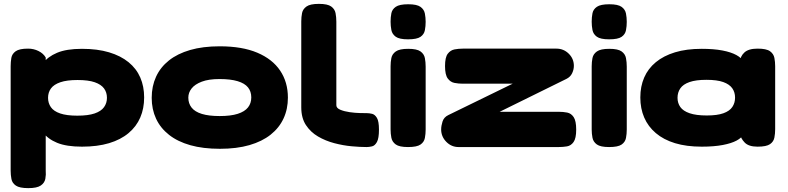

<svg xmlns="http://www.w3.org/2000/svg" viewBox="-20 -750 4066 991"><path d="M403 7Q323 7 274.5 -13Q226 -33 201 -68Q176 -103 167.5 -151Q159 -199 159 -254Q159 -301 167.5 -344.5Q176 -388 201 -422.5Q226 -457 274.5 -477.5Q323 -498 403 -498Q483 -498 543 -480Q603 -462 643.5 -429Q684 -396 704 -350Q724 -304 724 -247Q724 -190 704 -143.5Q684 -97 643.5 -63Q603 -29 543 -11Q483 7 403 7ZM126 221Q81 221 62 208Q43 195 39 174Q35 153 35 131V-408Q35 -430 38.5 -451Q42 -472 61 -485.5Q80 -499 125 -499Q154 -499 179 -486.5Q204 -474 216 -453V130Q218 152 214 173Q210 194 190.5 207.5Q171 221 126 221ZM379 -153Q435 -153 468.5 -164.5Q502 -176 517 -197Q532 -218 532 -245Q532 -273 517 -293.5Q502 -314 469 -325.5Q436 -337 380 -337Q325 -337 291.5 -325.5Q258 -314 243 -293.5Q228 -273 228 -245Q228 -218 242.5 -197Q257 -176 290.5 -164.5Q324 -153 379 -153Z M1115 18Q1028 18 962.5 -0.5Q897 -19 852.5 -54Q808 -89 785.5 -137.5Q763 -186 763 -245Q763 -305 785.5 -354Q808 -403 852 -438Q896 -473 961.5 -492Q1027 -511 1114 -511Q1230 -511 1308 -478Q1386 -445 1426 -385.5Q1466 -326 1466 -246Q1466 -187 1443.5 -138.5Q1421 -90 1377 -55Q1333 -20 1267.5 -1Q1202 18 1115 18ZM1114 -151Q1171 -151 1207 -162.5Q1243 -174 1260 -195.5Q1277 -217 1277 -247Q1277 -278 1260 -299Q1243 -320 1206.5 -331Q1170 -342 1113 -342Q1057 -342 1021.5 -328.5Q986 -315 969 -293.5Q952 -272 952 -246Q952 -216 969 -194.5Q986 -173 1022 -162Q1058 -151 1114 -151Z M1872 9Q1839 9 1795 5Q1751 1 1705.5 -11Q1660 -23 1621.5 -45.5Q1583 -68 1559 -104.5Q1535 -141 1535 -196V-639Q1535 -662 1539 -682.5Q1543 -703 1562 -716.5Q1581 -730 1626 -730Q1671 -730 1689.5 -716.5Q1708 -703 1712 -682Q1716 -661 1716 -638V-207Q1716 -192 1736.5 -183.5Q1757 -175 1785 -171Q1813 -167 1838 -166.5Q1863 -166 1873 -166Q1886 -166 1900.5 -162.5Q1915 -159 1925.5 -141.5Q1936 -124 1936 -81Q1936 -36 1925.5 -17Q1915 2 1900 5.5Q1885 9 1872 9Z M2086 9Q2041 9 2022.5 -4.5Q2004 -18 2000 -39Q1996 -60 1996 -82V-408Q1996 -430 2000 -450.5Q2004 -471 2023 -484.5Q2042 -498 2087 -498Q2132 -498 2150.5 -484.5Q2169 -471 2173 -450Q2177 -429 2177 -406V-81Q2177 -59 2173 -38Q2169 -17 2150.5 -4Q2132 9 2086 9ZM2086 -547Q2041 -547 2022.5 -560.5Q2004 -574 2000 -595Q1996 -616 1996 -638Q1996 -661 2000 -681.5Q2004 -702 2023 -715Q2042 -728 2087 -728Q2132 -728 2150.5 -714.5Q2169 -701 2173 -680Q2177 -659 2177 -637Q2177 -615 2173 -594Q2169 -573 2150.5 -560Q2132 -547 2086 -547Z M2347 9Q2310 9 2283.5 -18Q2257 -45 2257 -82Q2257 -100 2264 -122.5Q2271 -145 2294 -156L2626 -318H2369Q2347 -318 2326 -322Q2305 -326 2291 -345Q2277 -364 2277 -409Q2277 -454 2291 -472.5Q2305 -491 2326 -495Q2347 -499 2369 -499H2852Q2889 -499 2915.5 -473Q2942 -447 2942 -410Q2942 -391 2933 -372Q2924 -353 2904 -343L2559 -173H2864Q2887 -173 2907.5 -169Q2928 -165 2941 -145.5Q2954 -126 2954 -81Q2954 -36 2940.5 -17Q2927 2 2906.5 5.5Q2886 9 2863 9Z M3124 9Q3079 9 3060.5 -4.5Q3042 -18 3038 -39Q3034 -60 3034 -82V-408Q3034 -430 3038 -450.5Q3042 -471 3061 -484.5Q3080 -498 3125 -498Q3170 -498 3188.5 -484.5Q3207 -471 3211 -450Q3215 -429 3215 -406V-81Q3215 -59 3211 -38Q3207 -17 3188.5 -4Q3170 9 3124 9ZM3124 -547Q3079 -547 3060.5 -560.5Q3042 -574 3038 -595Q3034 -616 3034 -638Q3034 -661 3038 -681.5Q3042 -702 3061 -715Q3080 -728 3125 -728Q3170 -728 3188.5 -714.5Q3207 -701 3211 -680Q3215 -659 3215 -637Q3215 -615 3211 -594Q3207 -573 3188.5 -560Q3170 -547 3124 -547Z M3890 7Q3844 7 3823.5 -14.5Q3803 -36 3800 -58H3818Q3809 -39 3782 -24.5Q3755 -10 3710 -1.5Q3665 7 3602 7Q3523 7 3464 -11Q3405 -29 3365 -63Q3325 -97 3305 -143.5Q3285 -190 3285 -247Q3285 -304 3305 -350Q3325 -396 3365 -429Q3405 -462 3464 -480Q3523 -498 3602 -498Q3664 -498 3708.5 -489.5Q3753 -481 3780.5 -466Q3808 -451 3818 -431H3800Q3800 -458 3821.5 -478.5Q3843 -499 3890 -499Q3936 -499 3954.5 -485.5Q3973 -472 3977 -451Q3981 -430 3981 -408V-83Q3981 -61 3977 -40Q3973 -19 3954.5 -6Q3936 7 3890 7ZM3628 -154Q3682 -154 3714 -165.5Q3746 -177 3760 -198Q3774 -219 3774 -246Q3774 -274 3759.5 -294.5Q3745 -315 3713 -326.5Q3681 -338 3626 -338Q3572 -338 3539 -326.5Q3506 -315 3491.5 -294Q3477 -273 3477 -245Q3477 -218 3491.5 -197.5Q3506 -177 3539.5 -165.5Q3573 -154 3628 -154Z"/></svg>

Font: Fredoka Expanded
Style: Bold
Weight: 700
Width: 7
Designer: Ben Nathan
Foundry: Milena B. Brandão, Ben Nathan
Version: Version 2.001